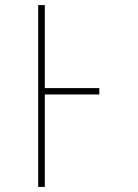

<svg xmlns="http://www.w3.org/2000/svg" viewBox="-20 -734 540 754"><path d="M156 0V-363H370V-388H156V-714H130V0Z"/></svg>

Font: Noto Sans Mono UI Condensed Thin
Style: Regular
Weight: 250
Width: 3
Designer: Monotype Design team
Foundry: Monotype Imaging Inc.
Version: 1.000